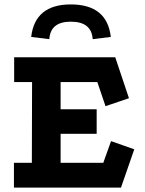

<svg xmlns="http://www.w3.org/2000/svg" viewBox="-20 -848 657 868"><path d="M300 -828Q464 -828 481 -681L399 -671Q394 -750 300 -750Q208 -750 203 -671L121 -681Q138 -828 300 -828ZM44 -589H501L563 -404L457 -368L420 -477H254V-354H417V-243H254V-112H447L482 -210L587 -173L527 0H43V-112H124L125 -477H44Z"/></svg>

Font: Podkova ExtraBold
Style: Regular
Weight: 800
Designer: Ilya Yudin
Foundry: Cyreal (www.cyreal.org)
Version: Version 2.103